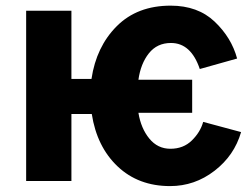

<svg xmlns="http://www.w3.org/2000/svg" viewBox="-20 -625 870 663"><path d="M70.3 0V-587.9H226.6V-352.5H295.9Q312.5 -463.9 383.3 -534.7Q454.1 -605.5 569.3 -605.5Q663.1 -605.5 721.2 -550.3Q779.3 -495.1 798.8 -422.9L669.9 -386.7Q639.6 -476.6 570.3 -476.6Q522.5 -476.6 494.1 -440.9Q465.8 -405.3 458 -349.6H643.6V-235.4H458Q466.8 -181.6 495.6 -146.5Q524.4 -111.3 568.4 -111.3Q613.3 -111.3 642.6 -140.1Q671.9 -168.9 681.6 -204.1L812.5 -168.9Q789.1 -87.9 720.7 -35.2Q652.3 17.6 567.4 17.6Q458 17.6 386.2 -50.3Q314.5 -118.2 296.9 -231.4H226.6V0Z"/></svg>

Font: Gothic A1 Black
Style: Regular
Weight: 900
Version: Version 2.50